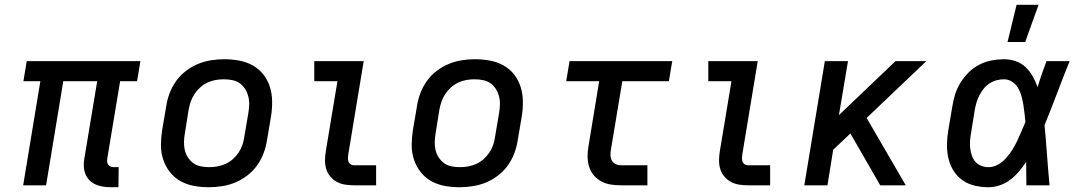

<svg xmlns="http://www.w3.org/2000/svg" viewBox="-20 -776 4540 804"><path d="M445 8Q428 8 411.5 5.5Q395 3 380.5 -3.5Q366 -10 355 -21Q344 -32 338 -46.5Q332 -61 331 -77.5Q330 -94 333 -111L387 -436H245L173 0H77L149 -436H78L92 -520H568L554 -436H483L429 -111Q428 -104 429 -97Q430 -90 434.5 -85Q439 -80 445 -78Q451 -76 459 -76H477L476 8Z M855 8Q823 8 792.5 2.5Q762 -3 736 -17.5Q710 -32 691.5 -55.5Q673 -79 663.5 -107.5Q654 -136 654 -167.5Q654 -199 659 -231L676 -331Q680 -358 690 -385Q700 -412 717 -436Q734 -460 758 -478.5Q782 -497 808.5 -508Q835 -519 863 -523.5Q891 -528 918 -528Q950 -528 980.5 -522.5Q1011 -517 1037.5 -502.5Q1064 -488 1082.5 -464.5Q1101 -441 1110 -412.5Q1119 -384 1119.5 -352.5Q1120 -321 1115 -289L1098 -189Q1094 -162 1084 -135Q1074 -108 1057 -84Q1040 -60 1016 -41.5Q992 -23 965.5 -12Q939 -1 910.5 3.5Q882 8 855 8ZM856 -76Q873 -76 890 -79Q907 -82 924 -89.5Q941 -97 955 -109.5Q969 -122 979 -137Q989 -152 995 -169Q1001 -186 1003 -203L1020 -303Q1023 -321 1023.5 -338.5Q1024 -356 1019.5 -373Q1015 -390 1006 -404Q997 -418 983.5 -427.5Q970 -437 952.5 -440.5Q935 -444 917 -444Q900 -444 883 -441Q866 -438 849.5 -430.5Q833 -423 819 -410.5Q805 -398 795 -383Q785 -368 779 -351Q773 -334 770 -317L754 -217Q751 -199 750.5 -181.5Q750 -164 754 -147Q758 -130 767.5 -116Q777 -102 790 -92.5Q803 -83 820.5 -79.5Q838 -76 856 -76Z M1462 0Q1443 0 1424.5 -3Q1406 -6 1390.5 -14.5Q1375 -23 1363.5 -36.5Q1352 -50 1346.5 -67Q1341 -84 1341 -103Q1341 -122 1344 -141L1393 -436H1296V-520H1503L1438 -127Q1437 -120 1437 -112.5Q1437 -105 1439.5 -98.5Q1442 -92 1448 -88Q1454 -84 1462 -84H1555V0Z M1905 8Q1873 8 1842.5 2.5Q1812 -3 1786 -17.5Q1760 -32 1741.5 -55.5Q1723 -79 1713.5 -107.5Q1704 -136 1704 -167.5Q1704 -199 1709 -231L1726 -331Q1730 -358 1740 -385Q1750 -412 1767 -436Q1784 -460 1808 -478.5Q1832 -497 1858.5 -508Q1885 -519 1913 -523.5Q1941 -528 1968 -528Q2000 -528 2030.5 -522.5Q2061 -517 2087.5 -502.5Q2114 -488 2132.5 -464.5Q2151 -441 2160 -412.5Q2169 -384 2169.5 -352.5Q2170 -321 2165 -289L2148 -189Q2144 -162 2134 -135Q2124 -108 2107 -84Q2090 -60 2066 -41.5Q2042 -23 2015.5 -12Q1989 -1 1960.5 3.5Q1932 8 1905 8ZM1906 -76Q1923 -76 1940 -79Q1957 -82 1974 -89.5Q1991 -97 2005 -109.5Q2019 -122 2029 -137Q2039 -152 2045 -169Q2051 -186 2053 -203L2070 -303Q2073 -321 2073.5 -338.5Q2074 -356 2069.5 -373Q2065 -390 2056 -404Q2047 -418 2033.5 -427.5Q2020 -437 2002.5 -440.5Q1985 -444 1967 -444Q1950 -444 1933 -441Q1916 -438 1899.5 -430.5Q1883 -423 1869 -410.5Q1855 -398 1845 -383Q1835 -368 1829 -351Q1823 -334 1820 -317L1804 -217Q1801 -199 1800.5 -181.5Q1800 -164 1804 -147Q1808 -130 1817.5 -116Q1827 -102 1840 -92.5Q1853 -83 1870.5 -79.5Q1888 -76 1906 -76Z M2579 0Q2557 0 2536 -3.5Q2515 -7 2497 -17Q2479 -27 2466 -42.5Q2453 -58 2447 -77.5Q2441 -97 2440.5 -118.5Q2440 -140 2444 -162L2489 -436H2351L2365 -520H2795L2781 -436H2586L2538 -148Q2536 -136 2536.5 -124.5Q2537 -113 2542 -103.5Q2547 -94 2557.5 -89Q2568 -84 2579 -84H2691V0Z M3112 0Q3093 0 3074.5 -3Q3056 -6 3040.5 -14.5Q3025 -23 3013.5 -36.5Q3002 -50 2996.5 -67Q2991 -84 2991 -103Q2991 -122 2994 -141L3043 -436H2946V-520H3153L3088 -127Q3087 -120 3087 -112.5Q3087 -105 3089.5 -98.5Q3092 -92 3098 -88Q3104 -84 3112 -84H3205V0Z M3666 0 3541 -217 3469 -149 3445 0H3348L3434 -520H3531L3493 -294L3730 -520H3859L3609 -282L3773 0Z M4120 8Q4090 8 4062 1.5Q4034 -5 4011 -21Q3988 -37 3973 -61Q3958 -85 3951.5 -113Q3945 -141 3945.5 -171Q3946 -201 3951 -231L3968 -331Q3972 -357 3980 -382Q3988 -407 4002.5 -430.5Q4017 -454 4037 -473.5Q4057 -493 4081.5 -505.5Q4106 -518 4132.5 -523Q4159 -528 4184 -528Q4210 -528 4234 -519.5Q4258 -511 4275.5 -494Q4293 -477 4305 -455.5Q4317 -434 4325 -411Q4333 -438 4342.5 -465.5Q4352 -493 4362 -520H4459Q4432 -453 4406.5 -385.5Q4381 -318 4354 -252Q4360 -189 4364.5 -126Q4369 -63 4375 0H4278Q4278 -24 4277.5 -48.5Q4277 -73 4277 -98Q4263 -77 4246.5 -57.5Q4230 -38 4210 -23Q4190 -8 4166.5 0Q4143 8 4120 8ZM4120 -76Q4140 -76 4159.5 -87Q4179 -98 4193.5 -114.5Q4208 -131 4219.5 -149.5Q4231 -168 4240 -187Q4249 -206 4257 -225.5Q4265 -245 4274 -265Q4272 -284 4270 -302.5Q4268 -321 4265 -339Q4262 -357 4257 -375Q4252 -393 4243 -408Q4234 -423 4218.5 -433.5Q4203 -444 4184 -444Q4169 -444 4153.5 -440Q4138 -436 4124 -427Q4110 -418 4099.5 -405Q4089 -392 4081.5 -377.5Q4074 -363 4069.5 -348Q4065 -333 4062 -317L4046 -217Q4043 -201 4042 -185Q4041 -169 4043 -153.5Q4045 -138 4050 -123.5Q4055 -109 4065 -98Q4075 -87 4089.5 -81.5Q4104 -76 4120 -76ZM4199 -600 4237 -756H4329L4273 -600Z"/></svg>

Font: Iosevka Custom Medium Oblique
Style: Regular
Weight: 500
Italic angle: -9°
Designer: Belleve Invis
Foundry: Belleve Invis
Version: Version 27.0.1